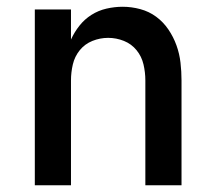

<svg xmlns="http://www.w3.org/2000/svg" viewBox="-20 -548 640 568"><path d="M83 0V-520H190V-431Q200 -453 215 -472Q230 -491 250.5 -504Q271 -517 295 -522.5Q319 -528 343 -528Q369 -528 395 -521Q421 -514 442 -498.5Q463 -483 478 -461Q493 -439 502 -414Q511 -389 514 -362.5Q517 -336 517 -310V0H410V-310Q410 -334 404.5 -357.5Q399 -381 384 -399.5Q369 -418 346.5 -427Q324 -436 300 -436Q276 -436 253.5 -427Q231 -418 216 -399.5Q201 -381 195.5 -357.5Q190 -334 190 -310V0Z"/></svg>

Font: Iosevka Custom SmBdEx
Style: Regular
Weight: 600
Width: 7
Monospace: yes
Designer: Belleve Invis
Foundry: Belleve Invis
Version: Version 11.2.4; ttfautohint (v1.8.4)